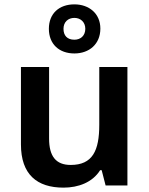

<svg xmlns="http://www.w3.org/2000/svg" viewBox="-20 -850 684 880"><path d="M321 -605C389 -605 440 -648 440 -719C440 -788 388 -830 321 -830C251 -830 204 -788 204 -718C204 -648 251 -605 321 -605ZM321 -668C288 -668 271 -687 271 -718C271 -749 292 -768 321 -768C349 -768 371 -749 371 -718C371 -687 350 -668 321 -668ZM564 -543H435V-278C435 -159 404 -94 304 -94C236 -94 205 -134 205 -215V-543H76V-188C76 -50 150 10 271 10C339 10 404 -14 439 -70H446L464 0H564Z"/></svg>

Font: Noto Sans Thaana SemiBold
Style: Regular
Weight: 600
Designer: David Williams
Foundry: Google Inc.
Version: Version 3.001